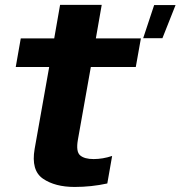

<svg xmlns="http://www.w3.org/2000/svg" viewBox="-20 -748 729 776"><path d="M558.7 -593.7H636.5L689.5 -727.4H603ZM281.5 7.6Q349.4 7.6 413.7 -6.5L433.2 -117.7Q395.3 -105.1 358.2 -105.1Q321.5 -105.1 304 -120Q286.4 -134.8 294.8 -183L347.1 -477.1H528.8L549.4 -592.7H367.4L391.1 -728.2H222.8L199.1 -592.7H63.9L43.6 -477.1H178.8L120 -146.2Q104.9 -59.3 153.7 -25.8Q202.6 7.6 281.5 7.6Z"/></svg>

Font: Anybody Thin
Style: Italic
Weight: 100
Italic angle: -10°
Designer: Tyler Finck
Foundry: Etcetera Type Company
Version: Version 1.114;gftools[0.9.25]